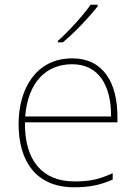

<svg xmlns="http://www.w3.org/2000/svg" viewBox="-20 -786 580 816"><path d="M395 -759V-766H365C336 -723 271 -652 226 -612V-606H247C300 -650 360 -714 395 -759ZM287 -538C133 -538 59 -408 59 -259C59 -104 130 10 296 10C360 10 408 0 459 -23V-50C397 -22 360 -15 296 -15C159 -15 84 -105 86 -266H479V-291C479 -430 422 -538 287 -538ZM287 -513C399 -513 453 -423 452 -291H87C99 -436 175 -513 287 -513Z"/></svg>

Font: Noto Sans Syriac Eastern Thin
Style: Regular
Weight: 100
Designer: Patrick Giasson and the Monotype Design Team
Foundry: Monotype Imaging Inc.
Version: Version 3.001